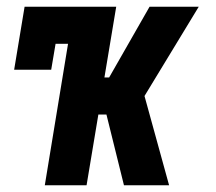

<svg xmlns="http://www.w3.org/2000/svg" viewBox="-20 -550 640 570"><path d="M113 0 182 -420H145L132 -343H22L53 -530H325L290 -320H304L424 -530H570L409 -265L482 0H348L296 -210H272L237 0Z"/></svg>

Font: Iosevka Slab XBdEx
Style: Italic
Weight: 800
Width: 7
Italic angle: -9°
Monospace: yes
Designer: Belleve Invis
Foundry: Belleve Invis
Version: Version 11.1.1; ttfautohint (v1.8.3)